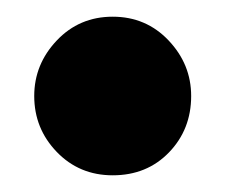

<svg xmlns="http://www.w3.org/2000/svg" viewBox="-20 -422 271 230"><path d="M209 -307Q209 -267 182.5 -239.5Q156 -212 115 -212Q75 -212 48 -240Q21 -268 21 -307Q21 -345 48 -373.5Q75 -402 115 -402Q155 -402 182 -373.5Q209 -345 209 -307Z"/></svg>

Font: Fira Sans Condensed ExtraBold
Style: Regular
Weight: 800
Width: 3
Designer: Carrois Corporate & Edenspiekermann AG
Foundry: Carrois Corporate GbR & Edenspiekermann AG
Version: Version 4.203